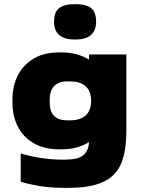

<svg xmlns="http://www.w3.org/2000/svg" viewBox="-20 -711 690 927"><path d="M590 -448V-80Q590 19 565 78.5Q540 138 479 167Q418 196 308 196H288Q220 196 164 186Q108 176 80 166V30Q181 60 289 60Q355 60 381 39.5Q407 19 410 -25Q353 10 278 10H264Q193 10 142.5 -19.5Q92 -49 66 -100Q40 -151 40 -216V-232Q40 -295 66 -346.5Q92 -398 142.5 -428Q193 -458 264 -458H278Q353 -458 410 -423V-448ZM420 -224Q420 -271 393.5 -294.5Q367 -318 318 -318H304Q263 -318 241.5 -295.5Q220 -273 220 -232V-216Q220 -130 304 -130H318Q367 -130 393.5 -153.5Q420 -177 420 -224ZM241 -606Q241 -653 265.5 -672Q290 -691 342 -691Q396 -691 420 -672Q444 -653 444 -606Q444 -520 342 -520Q241 -520 241 -606Z"/></svg>

Font: Dashboard
Style: Regular
Weight: 400
Designer: jaiki
Version: Version 1.000